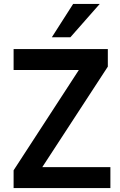

<svg xmlns="http://www.w3.org/2000/svg" viewBox="-20 -954 609 974"><path d="M49 0V-90L408 -642L414 -599H49V-705H527V-616L167 -64L162 -106H540V0ZM243 -765 351 -934H486L337 -765Z"/></svg>

Font: Nunito Sans 10pt SemiCondensed
Style: Bold
Weight: 700
Width: 4
Designer: Vernon Adams
Foundry: Vernon Adams
Version: Version 3.101;gftools[0.9.27]